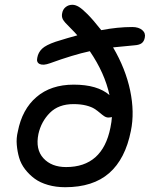

<svg xmlns="http://www.w3.org/2000/svg" viewBox="-20 -780 639 810"><path d="M254.9 9.8Q215.8 9.8 182.6 0.2Q149.4 -9.3 126.5 -26.1Q103.5 -43 85.9 -65.7Q68.4 -88.4 60.8 -114.5Q53.2 -140.6 50.8 -168.9Q48.3 -197.3 55.2 -225.1Q73.2 -318.8 134 -370.8Q194.8 -422.9 291 -422.9Q391.1 -422.9 441.9 -378.9Q421.9 -471.7 358.9 -564Q288.6 -548.8 190.9 -513.2Q162.6 -502.9 147.7 -509.8Q132.8 -516.6 137.2 -536.1Q141.1 -558.6 157.2 -574.2Q173.3 -589.8 214.8 -604Q267.6 -620.6 306.2 -630.9Q299.3 -639.6 275.9 -663.1Q251 -687 245.1 -698.5Q239.3 -710 242.2 -724.1Q245.1 -740.7 257.1 -750.2Q269 -759.8 285.2 -759.8Q298.3 -759.8 312.5 -751.2Q326.7 -742.7 349.1 -720.2Q373 -696.3 407.2 -652.8Q476.1 -666 538.1 -666Q564.9 -666 580.1 -653.1Q595.2 -640.1 590.8 -621.1Q587.9 -605.5 577.9 -597.9Q567.9 -590.3 547.9 -588.9Q502.4 -585 457 -580.1Q509.8 -490.2 529.1 -398.2Q548.3 -306.2 532.2 -228Q508.8 -109.4 440.7 -49.8Q372.6 9.8 254.9 9.8ZM142.1 -214.8Q128.9 -149.9 163.1 -112.5Q197.3 -75.2 258.8 -75.2Q412.6 -75.2 445.8 -241.2Q451.2 -268.1 452.1 -286.1Q444.3 -284.2 437 -284.2Q428.2 -284.2 419.4 -290Q410.6 -295.9 401.1 -304.2Q391.6 -312.5 378.9 -320.8Q366.2 -329.1 343.3 -335Q320.3 -340.8 290 -340.8Q227.1 -340.8 190.4 -304Q153.8 -267.1 142.1 -214.8Z"/></svg>

Font: Shantell Sans Irregular
Style: Italic
Weight: 400
Italic angle: -11.31°
Designer: Stephen Nixon, Anya Danilova, Shantell Martin
Foundry: Arrow Type
Version: Version 1.006;[9816181b4]